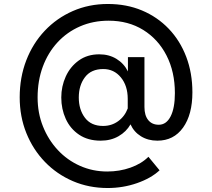

<svg xmlns="http://www.w3.org/2000/svg" viewBox="-20 -751 1066 965"><path d="M486 -44Q422 -44 377.5 -74Q333 -104 310.5 -153.5Q288 -203 288 -261Q288 -317 310.5 -366.5Q333 -416 376 -447Q419 -478 479 -478Q528 -478 565.5 -455Q603 -432 623 -392V-464H706V-213Q706 -171 725 -147.5Q744 -124 778 -124Q816 -124 837.5 -166Q859 -208 859 -283Q859 -390 817 -472Q775 -554 700 -600.5Q625 -647 526 -647Q448 -647 382.5 -618.5Q317 -590 269 -538Q221 -486 195 -415.5Q169 -345 169 -261Q169 -183 196 -115.5Q223 -48 270.5 3Q318 54 382 82.5Q446 111 519 111Q581 111 636 91.5Q691 72 726 37L782 105Q739 145 668.5 169.5Q598 194 521 194Q427 194 346.5 159.5Q266 125 206 63Q146 1 112.5 -82Q79 -165 79 -262Q79 -362 112 -447.5Q145 -533 205 -596.5Q265 -660 346 -695.5Q427 -731 522 -731Q616 -731 693.5 -698.5Q771 -666 828 -606.5Q885 -547 916 -465.5Q947 -384 947 -287Q947 -175 900 -109.5Q853 -44 771 -44Q724 -44 688.5 -66Q653 -88 636 -126Q615 -89 576 -66.5Q537 -44 486 -44ZM376 -261Q376 -200 407 -159Q438 -118 498 -118Q541 -118 574 -142Q607 -166 622 -206V-254Q622 -320 587.5 -362Q553 -404 499 -404Q438 -404 407 -363Q376 -322 376 -261Z"/></svg>

Font: Wix Madefor Text Medium
Style: Regular
Weight: 500
Designer: Dalton Maag Ltd
Foundry: Dalton Maag Ltd
Version: Version 3.100